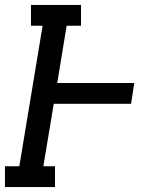

<svg xmlns="http://www.w3.org/2000/svg" viewBox="-29 -755 649 775"><path d="M-9 0V-84H49L143 -651H96V-735H298V-651H240L202 -420H513L500 -336H188L146 -84H193V0Z"/></svg>

Font: Iosevka Slab MdExObl
Style: Regular
Weight: 500
Width: 7
Italic angle: -9°
Monospace: yes
Designer: Belleve Invis
Foundry: Belleve Invis
Version: Version 11.1.1; ttfautohint (v1.8.3)